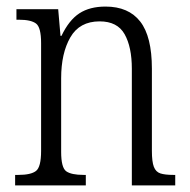

<svg xmlns="http://www.w3.org/2000/svg" viewBox="-20 -564 577 584"><path d="M26 0V-32H36Q74 -32 89.5 -44Q105 -56 105 -105V-433Q105 -481 89.5 -492.5Q74 -504 38 -504H30V-536H157L164 -455H167Q190 -503 221.5 -523.5Q253 -544 301 -544Q371 -544 406.5 -498.5Q442 -453 442 -355V-105Q442 -72 448 -56.5Q454 -41 468 -36.5Q482 -32 507 -32H513V0H381V-355Q381 -421 359 -460Q337 -499 283 -499Q222 -499 194 -450.5Q166 -402 166 -326V-102Q166 -54 181.5 -43Q197 -32 234 -32H241V0Z"/></svg>

Font: Noto Serif Bengali Condensed Light
Style: Regular
Weight: 300
Width: 3
Designer: Juan Bruce, Universal Thirst, Indian Type Foundry and the Monotype Design Team.
Foundry: Monotype Imaging Inc.
Version: Version 2.003; ttfautohint (v1.8.4.7-5d5b)